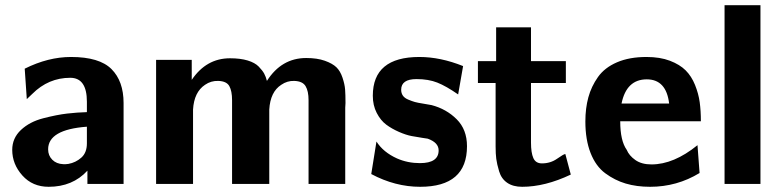

<svg xmlns="http://www.w3.org/2000/svg" viewBox="-20 -707 3004 738"><path d="M27 -131Q27 -176 60.5 -207.5Q94 -239 146.5 -252.5Q199 -266 238 -270.5Q277 -275 314 -276V-316Q314 -408 250 -408Q166 -408 104 -346L83 -326L75 -443Q165 -488 253 -488Q362 -488 408.5 -441.5Q455 -395 455 -311V0H316V-51Q259 11 167 11Q105 11 66 -32.5Q27 -76 27 -131ZM165 -133Q165 -109 181 -93Q197 -77 223 -76Q228 -75 243 -77Q271 -82 292.5 -101Q314 -120 314 -156V-220Q165 -209 165 -133Z M580 0V-477H717V-400Q773 -483 864 -483Q904 -483 932 -474.5Q960 -466 974.5 -451Q989 -436 995.5 -424Q1002 -412 1006 -396Q1062 -484 1157 -484Q1199 -484 1228.5 -473.5Q1258 -463 1273 -448.5Q1288 -434 1296.5 -408.5Q1305 -383 1306.5 -363Q1308 -343 1308 -311Q1308 -308 1307.5 -302Q1307 -296 1307 -293V0H1166V-322Q1166 -357 1154.5 -376Q1143 -395 1111 -396Q1084 -397 1061 -381Q1019 -354 1015 -286V0H872V-322Q872 -357 861.5 -376Q851 -395 819 -396Q791 -397 768 -381Q726 -353 722 -286V-285V0Z M1407 -38 1427 -163Q1453 -122 1506 -98Q1547 -80 1594 -80Q1666 -80 1666 -129Q1666 -159 1624 -174L1604 -177Q1584 -180 1562.5 -184Q1541 -188 1513.5 -200Q1486 -212 1464.5 -228Q1443 -244 1428 -273Q1413 -302 1413 -339Q1413 -488 1592 -488Q1673 -488 1760 -453L1741 -344Q1695 -376 1661 -389.5Q1627 -403 1581 -403Q1522 -403 1522 -362Q1522 -349 1528.5 -339.5Q1535 -330 1549.5 -324Q1564 -318 1574.5 -315Q1585 -312 1607.5 -308.5Q1630 -305 1639 -303Q1696 -288 1735.5 -248.5Q1775 -209 1775 -145Q1775 11 1595 11Q1499 11 1407 -38Z M1817 -388V-472H1887V-602H2021V-472H2155V-388H2021V-159Q2021 -120 2030 -99.5Q2039 -79 2063 -79Q2096 -79 2121.5 -97Q2147 -115 2153 -115L2174 -36Q2075 11 1987 11Q1952 11 1929.5 -4.5Q1907 -20 1898.5 -48.5Q1890 -77 1887.5 -96.5Q1885 -116 1885 -144V-388Z M2230 -240Q2230 -291 2241.5 -333Q2253 -375 2278.5 -411Q2304 -447 2351.5 -467.5Q2399 -488 2465 -488Q2517 -488 2555 -473.5Q2593 -459 2615.5 -436.5Q2638 -414 2651.5 -380.5Q2665 -347 2669.5 -314Q2674 -281 2674 -241H2364Q2364 -166 2389 -131Q2398 -109 2422 -92Q2446 -75 2484 -75Q2570 -75 2661 -149L2669 -42Q2582 11 2479 11Q2427 11 2385 -1.5Q2343 -14 2306.5 -41Q2270 -68 2250 -119Q2230 -170 2230 -240ZM2369 -309H2552Q2541 -402 2466 -402Q2388 -402 2369 -309Z M2765 0V-687H2903V0Z"/></svg>

Font: Coval
Style: Heavy
Weight: 900
Foundry: Context Ltd
Version: Version 001.000